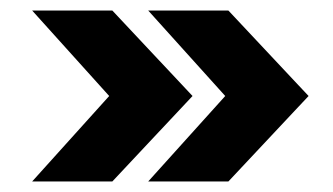

<svg xmlns="http://www.w3.org/2000/svg" viewBox="-20 -435 631 364"><path d="M565 -253H407L261 -415H413ZM407 -253H565L413 -91H261ZM345 -253H187L41 -415H193ZM187 -253H345L193 -91H41Z"/></svg>

Font: Hind Variable Light
Style: Regular
Weight: 300
Designer: Manushi Parikh, Satya Rajpurohit
Foundry: Indian Type Foundry
Version: Version 3.000